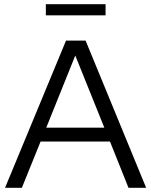

<svg xmlns="http://www.w3.org/2000/svg" viewBox="-20 -893 719 913"><path d="M4 0 294 -700H387L675 0H591L503 -220H173L84 0ZM200 -286H476L338 -629ZM198 -820V-873H482V-820Z"/></svg>

Font: Red Hat Display Variable
Style: Regular
Weight: 400
Designer: Pentagram, MCKL
Foundry: Pentagram, MCKL
Version: Version 1.021